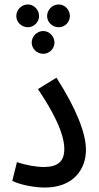

<svg xmlns="http://www.w3.org/2000/svg" viewBox="-20 -835 442 860"><path d="M105 -713C132 -713 155 -736 155 -763C155 -791 132 -815 105 -815C76 -815 53 -791 53 -763C53 -736 76 -713 105 -713ZM243 -713C271 -713 293 -736 293 -763C293 -791 271 -815 243 -815C214 -815 191 -791 191 -763C191 -736 214 -713 243 -713ZM174 -594C201 -594 224 -617 224 -644C224 -672 201 -696 174 -696C145 -696 122 -672 122 -644C122 -617 145 -594 174 -594ZM35 -25C70 -7 134 5 181 5C309 5 365 -77 365 -164C365 -237 323 -346 233 -487L150 -436C258 -275 268 -203 268 -167C268 -108 234 -87 176 -87C143 -87 96 -95 56 -109Z"/></svg>

Font: Noto Sans Arabic UI XCn Md
Style: Regular
Weight: 500
Width: 2
Designer: Monotype Design Team, Nadine Chahine and Nizar Qandah
Foundry: Monotype Imaging Inc.
Version: Version 2.010